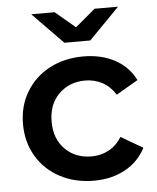

<svg xmlns="http://www.w3.org/2000/svg" viewBox="-53 -790 688 842"><g transform="rotate(-5 290.5 -368.5)"><path d="M38 -267Q38 -346 75 -408Q112 -470 177.5 -505Q243 -540 327 -540Q406 -540 465.5 -508Q525 -476 555 -416L459 -360Q436 -397 401.5 -415.5Q367 -434 326 -434Q256 -434 210 -388.5Q164 -343 164 -267Q164 -191 209.5 -145.5Q255 -100 326 -100Q367 -100 401.5 -118.5Q436 -137 459 -174L555 -118Q524 -58 464.5 -25.5Q405 7 327 7Q244 7 178 -28Q112 -63 75 -125.5Q38 -188 38 -267ZM498 -744 364 -607H250L116 -744H219L307 -670L395 -744Z"/></g></svg>

Font: Montserrat Alternates SemiBold
Style: Regular
Weight: 600
Designer: Julieta Ulanovsky
Foundry: Julieta Ulanovsky
Version: Version 7.200